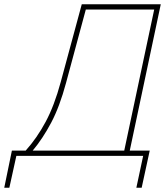

<svg xmlns="http://www.w3.org/2000/svg" viewBox="-97 -734 791 904"><path d="M-77 150 -41 -25H24Q77 -84 118 -160.5Q159 -237 189 -348L288 -714H660L514 -25H608L570 150H545L577 0H-20L-53 150ZM57 -25H488L629 -689H307L214 -344Q184 -232 144 -156.5Q104 -81 57 -25Z"/></svg>

Font: Noto Sans Thin
Style: Italic
Weight: 100
Italic angle: -12°
Designer: Monotype Design Team
Foundry: Monotype Imaging Inc.
Version: Version 2.013; ttfautohint (v1.8.4.7-5d5b)